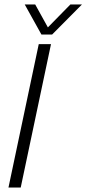

<svg xmlns="http://www.w3.org/2000/svg" viewBox="-20 -842 388 862"><path d="M166 -687 91 -822H138L195 -719L296 -822H348L214 -687ZM18 0 154 -644H209L73 0Z"/></svg>

Font: Kanit ExtraLight
Style: Italic
Weight: 275
Italic angle: -12°
Designer: Katatrad Team
Foundry: CadsonDemak
Version: Version 2.000; ttfautohint (v1.8.3)